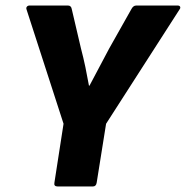

<svg xmlns="http://www.w3.org/2000/svg" viewBox="-20 -675 673 695"><path d="M189 0Q174 0 177 -14L210 -227L76 -641Q74 -647 77.5 -651Q81 -655 87 -655H226Q238 -655 240 -641L273 -500Q282 -466 289 -432.5Q296 -399 302 -365H304Q322 -399 339.5 -432Q357 -465 375 -499L455 -641Q462 -655 473 -655H623Q630 -655 632 -650.5Q634 -646 630 -641L364 -227L330 -14Q328 0 316 0Z"/></svg>

Font: Sofia Sans Semi Condensed Black
Style: Italic
Weight: 900
Italic angle: -9°
Version: Version 4.100